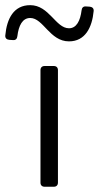

<svg xmlns="http://www.w3.org/2000/svg" viewBox="-68 -710 376 730"><path d="M46.9 -641.6C96.7 -641.6 121.1 -552.7 194.3 -552.7C255.9 -552.7 282.2 -605.5 288.1 -668C289.1 -677.7 283.2 -683.6 273.4 -684.6L258.8 -685.5C249 -686.5 243.2 -680.7 242.2 -670.9C237.3 -630.9 222.7 -602.5 194.3 -602.5C143.6 -602.5 119.1 -690.4 46.9 -690.4C-15.6 -690.4 -42 -639.6 -47.9 -575.2C-48.8 -565.4 -43 -559.6 -33.2 -558.6L-18.6 -557.6C-8.8 -556.6 -2.9 -562.5 -2 -572.3C2.9 -613.3 17.6 -641.6 46.9 -641.6ZM85.9 -443.4V-15.6C85.9 -5.9 91.8 0 101.6 0H136.7C146.5 0 152.3 -5.9 152.3 -15.6V-443.4C152.3 -453.1 146.5 -459 136.7 -459H101.6C91.8 -459 85.9 -453.1 85.9 -443.4Z"/></svg>

Font: Ed Sans Neue Light
Style: Regular
Weight: 300
Designer: Stephen Hutchings
Version: Version 1.004;PS 001.004;hotconv 1.0.88;makeotf.lib2.5.64775